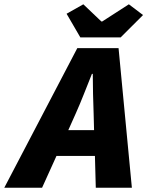

<svg xmlns="http://www.w3.org/2000/svg" viewBox="-86 -874 686 894"><path d="M266 -344C294 -406 316 -466 342 -530H346C346 -464 348 -406 350 -344L352 -268H232ZM-66 0H110L177 -148H356L360 0H528L466 -650H274ZM288 -700H476L580 -804L514 -854L390 -774H386L302 -854L224 -810Z"/></svg>

Font: Source Sans Pro Black
Style: Italic
Weight: 900
Italic angle: -11°
Designer: Paul D. Hunt
Foundry: Adobe Systems Incorporated
Version: Version 3.006;hotconv 1.0.111;makeotfexe 2.5.65597